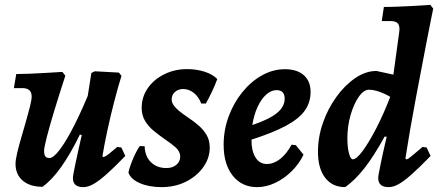

<svg xmlns="http://www.w3.org/2000/svg" viewBox="-20 -757 1800 789"><path d="M154.8 10.6Q103.1 10.6 73.4 -14.8Q43.8 -40.3 43.8 -83.7Q43.8 -99.8 50.6 -128.6Q57.4 -157.4 67.3 -191.3Q77.2 -225.2 86.8 -258.8Q96.5 -292.4 103.3 -319.6Q110.1 -346.8 110.1 -360.3Q110.1 -394.9 72.2 -394.9H37L46.8 -452.8Q69.2 -452.8 100.7 -454Q132.2 -455.2 167.8 -457.4Q203.4 -459.6 236.3 -461.5L248.5 -445.9Q223.2 -368.2 203.4 -303.1Q183.6 -238 172.4 -194.3Q161.2 -150.6 161.2 -136.7Q161.2 -121.8 166.1 -114.7Q171.1 -107.5 183.5 -107.5Q199.9 -107.5 227.1 -143.9Q254.2 -180.3 287.9 -247.3Q321.5 -314.2 357.9 -405.3L332.8 -197L308.4 -204.1Q269.7 -124.9 231.9 -71.5Q194.1 -18 154.8 10.6ZM322.5 12Q279.7 12 279.7 -25Q279.7 -31 282 -44.2Q284.3 -57.4 289.4 -81.7Q294.5 -106 303.1 -144.9Q311.6 -183.8 324.5 -239.7L330 -295.4L355.4 -457.1L369.4 -464.1L468.6 -458.7L479.2 -445.3Q464.5 -398.3 449.4 -339.6Q434.2 -281 421.6 -222.6Q408.9 -164.1 400.9 -115.3L404.4 -111.3Q409.4 -112.7 415.2 -115.9Q421 -119.2 432 -128.2Q443 -137.1 461.8 -153.2L478.7 -150.9L494.9 -116.1Q447.6 -67.2 416 -39.4Q384.5 -11.7 362.7 0.1Q341 12 322.5 12Z M574.4 -156Q575.7 -114.5 600.3 -90.4Q624.8 -66.4 664.1 -66.4Q689 -66.4 704.8 -79.8Q720.5 -93.2 720.5 -112.9Q720.5 -134.8 701.6 -151.4Q682.6 -167.9 656.6 -185.4Q634.6 -200.8 612.9 -218.4Q591.2 -235.9 576.7 -259.2Q562.2 -282.5 562.2 -313.6Q562.2 -358.4 587.1 -394.4Q611.9 -430.4 654.7 -451.7Q697.5 -473 748.8 -473Q787.3 -473 820.7 -462.3Q854 -451.6 873 -432.1Q862.5 -404.2 849.5 -377.1Q836.5 -350.1 825.9 -331.6H807Q796.4 -359.6 776.3 -375.4Q756.3 -391.2 732.1 -391.2Q712.6 -391.2 699 -379.1Q685.5 -367 685.5 -348.9Q685.5 -335.6 694 -324Q702.5 -312.4 715.5 -301.5Q732.5 -287.6 754.2 -273.2Q775.9 -258.8 795.9 -241.6Q815.9 -224.3 828.9 -202.3Q841.9 -180.2 841.9 -151Q841.9 -106.7 815 -69.5Q788.2 -32.3 743.5 -10.1Q698.8 12 644.1 12Q591.8 12 554.2 -4.6Q516.6 -21.2 507.7 -48.1Q511.2 -64.9 519.1 -85.6Q526.9 -106.4 536.4 -125.8Q545.9 -145.2 554.5 -156.9Z M1256.3 -379.2Q1256.3 -335.4 1231.9 -301.7Q1207.4 -268 1154.3 -239.7Q1101.2 -211.3 1013.4 -183.2Q1013 -137.3 1029.8 -110.2Q1046.6 -83.1 1076.6 -83.1Q1104.8 -83.1 1131.2 -103.7Q1157.6 -124.3 1178.1 -162.4L1195.7 -160.5L1227.3 -121.2Q1209.2 -83.5 1178.2 -53Q1147.1 -22.6 1110.4 -5.3Q1073.7 12 1036.6 12Q973.6 12 936.3 -35.2Q899 -82.4 899 -162Q899 -222.7 919.6 -278.4Q940.2 -334.2 975.7 -378Q1011.1 -421.8 1056.3 -447.2Q1101.6 -472.6 1150.8 -472.6Q1200.5 -472.6 1228.4 -448.1Q1256.3 -423.5 1256.3 -379.2ZM1116.5 -386.6Q1094.1 -386.6 1073.8 -368.3Q1053.5 -350 1038.5 -317.7Q1023.6 -285.4 1016.9 -243.3Q1085.9 -266.2 1117.8 -292.4Q1149.8 -318.5 1149.8 -351Q1149.8 -386.6 1116.5 -386.6Z M1649.4 -102.3Q1653.5 -102.3 1657.4 -104.7Q1661.4 -107.1 1674.4 -117.8Q1687.4 -128.5 1716.3 -153.2L1733.2 -150.9L1749.4 -116.1Q1702.1 -67.2 1670.5 -39.4Q1639 -11.7 1617.5 0.1Q1596.1 12 1577 12Q1534.2 12 1534.2 -25.6Q1534.2 -30.7 1536.9 -45.8Q1539.6 -60.9 1543.9 -81.4Q1548.1 -102 1552.7 -123.6Q1557.4 -145.1 1561.9 -164.1Q1566.4 -183.1 1569.1 -194.8L1560.7 -195.9Q1516.3 -115.3 1477.6 -65.9Q1438.9 -16.5 1398.6 12Q1345.8 12 1316.2 -26.5Q1286.6 -65 1286.6 -133.5Q1286.6 -194.1 1307.3 -252.9Q1327.9 -311.8 1363 -359.8Q1398 -407.9 1440.6 -436.6Q1483.1 -465.4 1526.9 -465.4L1596.6 -450.3L1620.8 -627Q1623.8 -650.4 1615.2 -660.5Q1606.6 -670.5 1583.9 -670.5H1548.8L1557.5 -728.4Q1585.4 -728.4 1618.3 -729.8Q1651.2 -731.3 1681 -732.7Q1710.8 -734.2 1729.5 -735.6Q1748.2 -737.1 1748.2 -737.1L1760.3 -721.5Q1760.3 -721.5 1754 -691Q1747.7 -660.6 1737.6 -608.5Q1727.5 -556.5 1715.1 -491.5Q1702.7 -426.6 1689.6 -357.6Q1676.5 -288.6 1665.2 -223.2Q1654 -157.9 1646 -105.9ZM1429.8 -102.3Q1445.2 -102.3 1471.4 -138.1Q1497.6 -174 1527.5 -232.4Q1557.5 -290.8 1583.5 -359.1Q1574.7 -364.6 1560.2 -371.4Q1545.6 -378.2 1528.6 -383.3Q1511.6 -388.4 1496.4 -388.4Q1474.7 -388.4 1454.2 -359Q1433.7 -329.5 1420.6 -284Q1407.5 -238.4 1407.5 -188.8Q1407.5 -152.1 1414 -127.2Q1420.5 -102.3 1429.8 -102.3Z"/></svg>

Font: Alegreya
Style: Italic
Weight: 400
Italic angle: -7°
Designer: Juan Pablo del Peral
Foundry: Huerta Tipografica
Version: Version 2.009